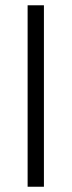

<svg xmlns="http://www.w3.org/2000/svg" viewBox="-20 -710 272 730"><path d="M85 0V-689.9H147V0Z"/></svg>

Font: Acari Sans Light
Style: Regular
Weight: 300
Designer: Alfredo Marco Pradil and Stefan Peev
Foundry: Hanken Design Co.
Version: Version 1.045;January 11, 2019;FontCreator 11.5.0.2425 64-bi